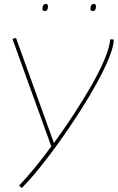

<svg xmlns="http://www.w3.org/2000/svg" viewBox="-20 -732 596 972"><path d="M538 -533 556 -532Q556 -499 533 -441.5Q510 -384 471 -313Q432 -242 383 -165.5Q334 -89 281.5 -15.5Q229 58 179.5 119Q130 180 90 220L77 207Q110 173 153 121Q196 69 241 7H239L43 -535L61 -540L253 -8Q304 -78 353.5 -153.5Q403 -229 444 -301Q485 -373 510 -433.5Q535 -494 538 -533ZM450 -676Q438 -676 438 -687Q438 -712 455 -712Q466 -712 466 -700Q466 -676 450 -676ZM207 -676Q195 -676 195 -687Q195 -712 212 -712Q223 -712 223 -700Q223 -676 207 -676Z"/></svg>

Font: Georama Extended Thin
Style: Italic
Weight: 100
Width: 7
Italic angle: -9°
Designer: Jean-Baptiste Levee
Foundry: Production Type
Version: Version 1.000